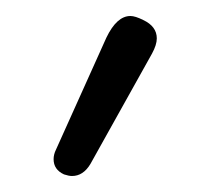

<svg xmlns="http://www.w3.org/2000/svg" viewBox="-20 -779 263 240"><path d="M47 -580Q47 -586 50 -592L113 -732Q126 -759 143 -759Q149 -759 159 -754Q176 -746 176 -731Q176 -723 170 -712L93 -574Q84 -559 70 -559Q66 -559 60 -561Q47 -567 47 -580Z"/></svg>

Font: Kodchasan Light
Style: Regular
Weight: 300
Version: Version 1.000; ttfautohint (v1.6)